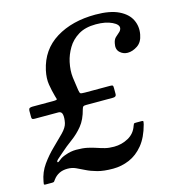

<svg xmlns="http://www.w3.org/2000/svg" viewBox="-144 -861 915 993"><g transform="rotate(-15 314.0 -365.0)"><path d="M-25.5 2Q-17 -46 10.5 -84.5Q38 -123 70.8 -154.5Q103.5 -186 129 -212Q154.5 -238 159.5 -261Q165 -287.5 161.8 -305.2Q158.5 -323 141.5 -323H14.5Q4 -323 1 -326.2Q-2 -329.5 -1.5 -340.5V-370.5Q-1 -380.5 4.2 -383.5Q9.5 -386.5 19.5 -386.5H131.5Q152.5 -386.5 151 -392Q149.5 -397.5 146 -409Q137 -441 131.5 -474.5Q126 -508 135 -550Q158 -655 244.8 -708.5Q331.5 -762 456.5 -762Q534.5 -762 580.8 -739.5Q627 -717 644.5 -680.5Q662 -644 654 -602.5Q647 -563 620.5 -545.5Q594 -528 568 -528Q543.5 -528 526 -545Q508.5 -562 515.5 -593Q519 -612 529.5 -622.2Q540 -632.5 550 -640.5Q560 -648.5 562.5 -660Q566.5 -680 532.2 -696.5Q498 -713 446 -713Q389 -713 351.8 -690.2Q314.5 -667.5 293.8 -632.2Q273 -597 265 -560Q255.5 -515.5 260 -478.5Q264.5 -441.5 270 -408Q272.5 -393 276.2 -389.8Q280 -386.5 300.5 -386.5H434Q445.5 -386.5 448.5 -384.2Q451.5 -382 451.5 -370.5V-337.5Q451.5 -323 433.5 -323H290Q278 -323 274.2 -320Q270.5 -317 267.5 -306.5Q254 -253.5 228 -221.8Q202 -190 169.8 -166.5Q137.5 -143 106 -115Q93.5 -104 79.5 -91.8Q65.5 -79.5 71 -75Q74 -72.5 87.2 -83.8Q100.5 -95 121 -101.5Q150.5 -112.5 179.5 -112.5Q215 -112.5 240 -107Q265 -101.5 285.2 -94.5Q305.5 -87.5 326.2 -82.2Q347 -77 374 -77Q415 -77 450.5 -96.5Q486 -116 499 -155Q502 -163.5 503.8 -165.8Q505.5 -168 515.5 -168H544Q554.5 -168 554 -162.8Q553.5 -157.5 551.5 -149Q534 -83 501.5 -43.5Q469 -4 427 13.8Q385 31.5 340 31.5Q289.5 31.5 256.2 22.2Q223 13 199.2 1Q175.5 -11 155.2 -20.2Q135 -29.5 111 -29.5Q85 -29.5 66 -19.8Q47 -10 34.5 7Q30 12 27.8 16Q25.5 20 17 20H-19.5Q-28.5 20 -27.5 14.8Q-26.5 9.5 -25.5 2Z"/></g></svg>

Font: Besley* Narrow Medium
Style: Italic
Weight: 500
Width: 4
Italic angle: -13°
Designer: Owen Earl
Foundry: indestructible type*
Version: Version 3.000; ttfautohint (v1.8.3)